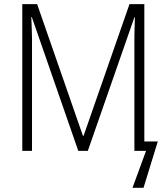

<svg xmlns="http://www.w3.org/2000/svg" viewBox="-20 -734 811 934"><path d="M360.8 0 134.8 -650.9H132.3Q133.3 -631.3 133.8 -614.5Q134.3 -597.7 134.8 -583.5Q135.3 -569.3 135.5 -557.6Q135.7 -545.9 135.7 -536.1V0H88.4V-713.9H160.6L383.3 -73.7H386.7L609.9 -713.9H682.1V-45.9H747.6L678.2 179.7H624.5L690.4 0H633.8V-537.6Q633.8 -548.8 634 -562.3Q634.3 -575.7 634.5 -590.1Q634.8 -604.5 635.3 -619.9Q635.7 -635.3 636.2 -649.9H633.8L407.2 0Z"/></svg>

Font: Open Sans SemiCondensed Light
Style: Regular
Weight: 300
Width: 4
Designer: Monotype Design Team
Foundry: Monotype Imaging Inc.
Version: Version 3.000